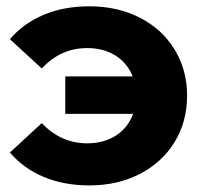

<svg xmlns="http://www.w3.org/2000/svg" viewBox="-20 -571 635 603"><path d="M11.1 -92 111.2 -184.4Q171.2 -120.9 253.6 -120.9Q299.1 -120.9 334 -139.4Q368.9 -157.9 388.1 -191.8Q407.2 -225.8 407.2 -270.4Q407.2 -315.1 388.1 -349.1Q368.9 -383 334 -401.5Q299.1 -420 253.6 -420Q170.8 -420 111.2 -356L11.1 -447.9Q53.9 -498 117.4 -524.6Q181 -551.2 260.9 -551.2Q349.4 -551.2 419.3 -515.4Q489.2 -479.6 528.4 -415.4Q567.6 -351.2 567.6 -270.4Q567.6 -189.1 528.4 -124.9Q489.2 -60.8 419.1 -24.7Q349 11.3 260.9 11.3Q181 11.3 117.4 -15.3Q53.9 -41.9 11.1 -92ZM185 -331.1H461.2V-213.4H185Z"/></svg>

Font: iiserrat Thin
Style: Regular
Weight: 100
Designer: Akira Ohta
Foundry: Akira Ohta
Version: Version 1.200;Glyphs 3.3.1 (3343)